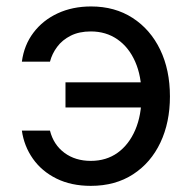

<svg xmlns="http://www.w3.org/2000/svg" viewBox="-20 -573 605 604"><path d="M265.6 11.7Q204.1 11.7 157.7 -11.2Q111.3 -34.2 83.5 -73.7Q55.7 -113.3 48.8 -162.1H137.2Q148.4 -117.7 182.6 -92.3Q216.8 -66.9 265.6 -66.9Q314.5 -66.9 350.1 -92.5Q385.7 -118.2 405.5 -164.3Q425.3 -210.4 425.3 -272.5Q425.3 -333.5 405.3 -378.9Q385.3 -424.3 349.4 -449.2Q313.5 -474.1 265.6 -474.1Q229 -474.1 202.4 -460.7Q175.8 -447.3 159.7 -425.5Q143.6 -403.8 137.2 -378.9H48.8Q55.7 -431.2 85.2 -470.2Q114.7 -509.3 161.4 -531Q208 -552.7 266.6 -552.7Q341.3 -552.7 397.2 -516.6Q453.1 -480.5 483.9 -416.7Q514.6 -353 514.6 -269.5Q514.6 -188 484.6 -124.5Q454.6 -61 398.7 -24.7Q342.8 11.7 265.6 11.7ZM186 -234.9V-314H438.5V-234.9Z"/></svg>

Font: Inter Variable LoSnoCo
Style: Regular
Weight: 400
Designer: Rasmus Andersson
Foundry: rsms
Version: Version 4.000;git-a52131595; featfreeze: case,dlig,ss01,ss02